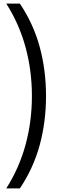

<svg xmlns="http://www.w3.org/2000/svg" viewBox="-20 -828 330 1068"><path d="M15 220Q87.5 105.5 122.5 -24Q157.5 -153.5 157.5 -294Q157.5 -434.5 122.5 -564Q87.5 -693.5 15 -808H90.5Q166 -695.5 201 -566.5Q236 -437.5 236 -294Q236 -150.5 201 -21.5Q166 107.5 90.5 220Z"/></svg>

Font: Encode Sans Cnd
Style: Regular
Weight: 400
Width: 3
Designer: Multiple Designers
Foundry: Impallari Type
Version: Version 3.002; ttfautohint (v1.8.3) -l 8 -r 50 -G 200 -x 14 